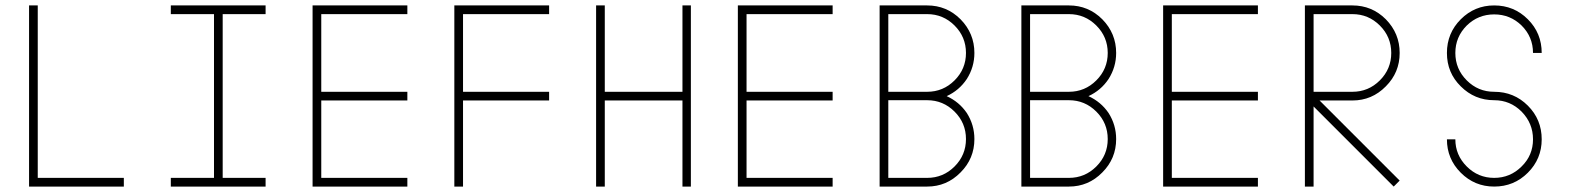

<svg xmlns="http://www.w3.org/2000/svg" viewBox="-20 -687 5782 707"><path d="M87 0V-667H119V-32H436V0Z M800 -635V-32H958V0H609V-32H768V-635H609V-667H958V-635Z M1163 -635V-349H1480V-317H1163V-32H1480V0H1131V-667H1480V-635Z M1685 -635V-349H2002V-317H1685V0H1653V-667H2002V-635Z M2524 -667V0H2493V-317H2207V0H2175V-667H2207V-349H2493V-667Z M2729 -635V-349H3046V-317H2729V-32H3046V0H2697V-667H3046V-635Z M3540 -271Q3568 -227 3568 -175Q3568 -103 3517 -52Q3466 0 3394 0H3219V-667H3394Q3466 -667 3517 -616Q3568 -564 3568 -492Q3568 -440 3540 -396Q3512 -354 3466 -333Q3512 -312 3540 -271ZM3251 -349H3394Q3453 -349 3495 -391Q3537 -433 3537 -492Q3537 -551 3495 -593Q3453 -635 3394 -635H3251ZM3394 -32Q3453 -32 3495 -74Q3537 -116 3537 -175Q3537 -234 3495 -276Q3453 -318 3394 -318H3251V-32Z M4062 -271Q4090 -227 4090 -175Q4090 -103 4039 -52Q3988 0 3916 0H3741V-667H3916Q3988 -667 4039 -616Q4090 -564 4090 -492Q4090 -440 4062 -396Q4034 -354 3988 -333Q4034 -312 4062 -271ZM3773 -349H3916Q3975 -349 4017 -391Q4059 -433 4059 -492Q4059 -551 4017 -593Q3975 -635 3916 -635H3773ZM3916 -32Q3975 -32 4017 -74Q4059 -116 4059 -175Q4059 -234 4017 -276Q3975 -318 3916 -318H3773V-32Z M4295 -635V-349H4612V-317H4295V-32H4612V0H4263V-667H4612V-635Z M5134 -22 5112 0 4817 -295V0H4785V-667H4960Q5032 -667 5083 -616Q5134 -564 5134 -492Q5134 -420 5083 -369Q5032 -317 4960 -317H4839ZM4817 -349H4960Q5019 -349 5061 -391Q5103 -433 5103 -492Q5103 -551 5061 -593Q5019 -635 4960 -635H4817Z M5359 -51Q5308 -102 5308 -174H5339Q5339 -116 5381 -74Q5423 -32 5482 -32Q5541 -32 5583 -74Q5625 -115 5625 -174Q5625 -233 5583 -276Q5541 -318 5482 -318Q5410 -318 5359 -369Q5308 -419 5308 -492Q5308 -565 5359 -616Q5410 -667 5482 -667Q5555 -667 5606 -616Q5657 -565 5657 -492H5625Q5625 -551 5583 -593Q5541 -634 5482 -634Q5423 -634 5381 -593Q5339 -551 5339 -492Q5339 -433 5381 -391Q5423 -349 5482 -349Q5555 -349 5606 -298Q5657 -247 5657 -174Q5657 -102 5606 -51Q5555 0 5482 0Q5410 0 5359 -51Z"/></svg>

Font: Zector
Style: Regular
Weight: 400
Designer: GGBot
Version: 0.72